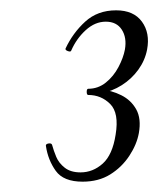

<svg xmlns="http://www.w3.org/2000/svg" viewBox="-20 -749 307 372"><path d="M175 -568 174 -576Q196 -574 215 -564.5Q234 -555 244 -537Q254 -519 249 -491Q245 -469 230.5 -447Q216 -425 193.5 -411Q171 -397 140 -397Q103 -397 88 -418Q73 -439 69 -466Q68 -470 74 -471Q80 -472 81 -468Q84 -457 89 -445Q94 -433 105.5 -424Q117 -415 136 -415Q160 -415 179 -432Q198 -449 204 -488Q211 -530 193.5 -547.5Q176 -565 151 -565Q148 -565 148 -571Q148 -577 151 -577Q170 -577 185 -589Q200 -601 209.5 -619Q219 -637 222 -653Q226 -676 216 -691.5Q206 -707 185 -707Q164 -707 146 -690.5Q128 -674 118 -651Q117 -648 111.5 -650Q106 -652 107 -655Q121 -685 145 -707Q169 -729 205 -729Q239 -729 255 -707Q271 -685 265 -653Q261 -632 248 -614Q235 -596 216 -584Q197 -572 175 -568Z"/></svg>

Font: Cormorant
Style: Italic
Weight: 400
Italic angle: -10°
Designer: Christian Thalmann (Catharsis Fonts)
Foundry: Catharsis Fonts
Version: Version 4.000